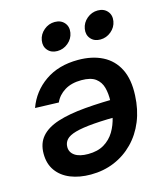

<svg xmlns="http://www.w3.org/2000/svg" viewBox="-112 -822 781 918"><g transform="rotate(-15 278.5 -363.0)"><path d="M305.7 -534.2Q375.5 -534.2 426.5 -508.3Q477.5 -482.4 503.7 -430.4Q529.8 -378.4 525.9 -299.8Q522.9 -230.5 499.5 -173.3Q476.1 -116.2 435.5 -75Q395 -33.7 341.3 -11.2Q287.6 11.2 224.6 11.2Q168.5 11.2 124.8 -6.3Q81.1 -23.9 56.2 -58.3Q31.2 -92.8 31.2 -143.1Q31.2 -194.3 59.6 -227.1Q87.9 -259.8 143.1 -277.6Q198.2 -295.4 279.5 -302.5Q360.8 -309.6 467.3 -309.6L453.1 -224.6Q361.3 -224.6 302 -220Q242.7 -215.3 209.2 -205.8Q175.8 -196.3 162.4 -181.2Q148.9 -166 148.9 -145Q148.9 -118.2 171.9 -102.5Q194.8 -86.9 237.3 -86.9Q284.7 -86.9 316.7 -106.2Q348.6 -125.5 367.7 -157.2Q386.7 -189 395.3 -227.5Q403.8 -266.1 404.8 -304.2Q406.2 -340.8 398.2 -370.8Q390.1 -400.9 366.5 -418.7Q342.8 -436.5 296.4 -436.5Q247.1 -436.5 213.4 -415.8Q179.7 -395 165 -361.3L48.3 -365.2Q75.7 -441.4 142.3 -487.8Q209 -534.2 305.7 -534.2ZM435.1 -600.6Q405.3 -600.6 388.2 -620.4Q371.1 -640.1 376 -669.4Q380.9 -698.7 404.5 -718.5Q428.2 -738.3 458 -738.3Q488.3 -738.3 505.4 -718.5Q522.5 -698.7 517.6 -669.4Q512.7 -640.1 489 -620.4Q465.3 -600.6 435.1 -600.6ZM222.2 -600.6Q192.4 -600.6 175.3 -620.4Q158.2 -640.1 163.1 -669.4Q168 -698.7 191.7 -718.5Q215.3 -738.3 245.1 -738.3Q275.4 -738.3 292.5 -718.5Q309.6 -698.7 304.7 -669.4Q299.8 -640.1 276.1 -620.4Q252.4 -600.6 222.2 -600.6Z"/></g></svg>

Font: Inter 28pt SemiBold
Style: Italic
Weight: 600
Italic angle: -9.3988°
Designer: Rasmus Andersson
Foundry: rsms
Version: Version 4.001;git-66647c0bb